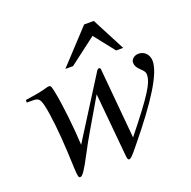

<svg xmlns="http://www.w3.org/2000/svg" viewBox="-122 -780 910 917"><g transform="rotate(-20 333.5 -321.5)"><path d="M537 -492 449 -661H400L243 -492H282L419 -596L501 -492ZM403 -426C403 -437 401 -440 395 -440C390 -440 387 -438 382 -430L190 -126C186 -214 172 -339 158 -407C151 -439 150 -441 139 -441C132 -441 123 -437 110 -434C80 -426 46 -422 15 -417V-404H43C72 -404 81 -399 90 -362C102 -314 113 -207 117 -120L121 -29C123 10 125 18 134 18C145 18 162 -7 198 -76C217 -112 235 -145 253 -175L342 -327L371 -17C373 9 375 18 382 18C391 18 400 8 427 -25L436 -36C574 -204 648 -321 648 -385C648 -417 626 -441 596 -441C574 -441 557 -426 557 -410C557 -396 562 -384 578 -369C594 -354 600 -346 600 -334C600 -291 566 -238 435 -74Z"/></g></svg>

Font: XITS
Style: Italic
Weight: 400
Italic angle: -16.33°
Designer: MicroPress Inc., with final additions and corrections provided by Coen Hoffman, Elsevier (retired)
Version: Version 1.107